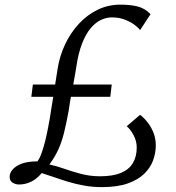

<svg xmlns="http://www.w3.org/2000/svg" viewBox="-20 -774 739 806"><path d="M407.5 11.5Q369 11.5 334 5.2Q299 -1 267.5 -10.5Q236 -20 207.8 -30Q179.5 -40 155 -47.5Q143.5 -33 128.8 -22.2Q114 -11.5 96.5 -5.5Q79 0.5 59 0.5Q46.5 0.5 33.5 -6.8Q20.5 -14 20.5 -32.5Q20.5 -43.5 27.2 -54.5Q34 -65.5 47.8 -75.2Q61.5 -85 83.5 -90.8Q105.5 -96.5 137 -96.5Q147 -109.5 155.5 -134Q164 -158.5 170.8 -186.5Q177.5 -214.5 182 -239Q185.5 -255 188.8 -275.8Q192 -296.5 195.8 -320Q199.5 -343.5 203.5 -367.5H111.5L118 -419H211.5Q213.5 -431.5 215.2 -443Q217 -454.5 218.8 -465.5Q220.5 -476.5 222 -486Q230.5 -539.5 253.2 -587.8Q276 -636 310.8 -673.8Q345.5 -711.5 389.8 -733Q434 -754.5 485 -754.5Q527.5 -754.5 558 -746.8Q588.5 -739 612 -714.5L568 -647.5Q562.5 -656 546 -668.8Q529.5 -681.5 505 -691.2Q480.5 -701 449.5 -701Q427 -701 404.2 -690.5Q381.5 -680 361 -656Q340.5 -632 324.5 -591.2Q308.5 -550.5 300 -491Q298 -479 294.8 -459.8Q291.5 -440.5 287.5 -419H449L443 -367.5H277.5Q274.5 -352 272.5 -337.2Q270.5 -322.5 268.5 -310.5Q258.5 -255.5 248.8 -216.5Q239 -177.5 224.8 -146.2Q210.5 -115 187.5 -83.5Q216 -77.5 249.2 -65.8Q282.5 -54 320.5 -44Q358.5 -34 400.5 -34Q453.5 -34 487.8 -48.2Q522 -62.5 538 -89.8Q554 -117 554 -155Q554 -181.5 540.8 -206.5Q527.5 -231.5 512 -244L568 -292Q587 -277.5 602 -257.2Q617 -237 625.8 -212.8Q634.5 -188.5 634 -160.5Q633.5 -131.5 622.8 -101.2Q612 -71 586.5 -45.5Q561 -20 517.2 -4.2Q473.5 11.5 407.5 11.5Z"/></svg>

Font: Merriweather 28pt Light
Style: Italic
Weight: 300
Italic angle: -7.8°
Version: Version 2.101